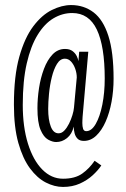

<svg xmlns="http://www.w3.org/2000/svg" viewBox="-20 -728 498 759"><path d="M229 11Q195.5 11 161.2 -6.5Q127 -24 98.5 -62.5Q70 -101 52.5 -163Q35 -225 35 -314.5Q35 -427.5 56.2 -503.2Q77.5 -579 111.5 -624Q145.5 -669 185 -688.5Q224.5 -708 261 -708Q312 -708 350 -679Q388 -650 408.5 -586Q429 -522 429 -416.5Q429 -369.5 421 -325.8Q413 -282 397.5 -247Q382 -212 360.2 -191.5Q338.5 -171 311.5 -171Q295 -171 286.5 -179.8Q278 -188.5 274.8 -201.5Q271.5 -214.5 271.5 -227.5Q264.5 -198 245 -182.2Q225.5 -166.5 202 -166.5Q187.5 -166.5 170 -176.2Q152.5 -186 140.2 -215Q128 -244 128 -300Q128 -338.5 134.2 -379.5Q140.5 -420.5 153.8 -455.8Q167 -491 187.8 -512.8Q208.5 -534.5 237 -534.5Q255.5 -534.5 266.8 -526Q278 -517.5 283.5 -506Q289 -494.5 290 -486L293 -523.5H329L306.5 -266.5Q306 -259.5 305.8 -253Q305.5 -246.5 305.5 -241.5Q305.5 -228 308.5 -218.8Q311.5 -209.5 321 -209.5Q342 -209.5 358.5 -238.2Q375 -267 384.5 -314.2Q394 -361.5 394 -417.5Q394 -545.5 362.8 -611Q331.5 -676.5 265.5 -676.5Q226.5 -676.5 191.2 -655.5Q156 -634.5 128.8 -590.2Q101.5 -546 85.8 -477.5Q70 -409 70 -313.5Q70 -226 90.5 -160.2Q111 -94.5 147 -58Q183 -21.5 229 -21.5Q276.5 -21.5 305 -41.8Q333.5 -62 354 -92.5L380.5 -74Q368 -55 346.5 -35.2Q325 -15.5 295.5 -2.2Q266 11 229 11ZM211.5 -201Q224 -201 234.2 -211.8Q244.5 -222.5 252.8 -239Q261 -255.5 266.2 -272.8Q271.5 -290 272.5 -303L283.5 -422Q283.5 -438.5 277.5 -455.8Q271.5 -473 261 -484.5Q250.5 -496 236.5 -496Q218 -496 205.2 -475.2Q192.5 -454.5 184.8 -423Q177 -391.5 173.8 -357.8Q170.5 -324 170.5 -297.5Q170.5 -254.5 180.8 -227.8Q191 -201 211.5 -201Z"/></svg>

Font: Imbue Thin 10pt ExtraLight
Style: Regular
Weight: 250
Version: Version 1.102